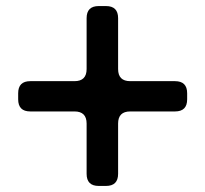

<svg xmlns="http://www.w3.org/2000/svg" viewBox="-20 -702 678 634"><path d="M266 -128Q266 -88 306 -88H330Q370 -88 370 -128V-294Q370 -334 410 -334H558Q598 -334 598 -374V-394Q598 -434 558 -434H410Q370 -434 370 -474V-642Q370 -682 330 -682H306Q266 -682 266 -642V-474Q266 -434 226 -434H80Q40 -434 40 -394V-374Q40 -334 80 -334H226Q266 -334 266 -294Z"/></svg>

Font: WD-XL Lubrifont TC
Style: Regular
Weight: 400
Designer: [WD-XL Lubrifont] Copyright 2020-2022 (c) NightFurySL2001, Skr-ZERO; [ZCOOL QingKe HuangYou] Copyright 2018-2022 (c) The
Version: Version 2.001;hotconv 1.1.1;makeotfexe 2.6.0